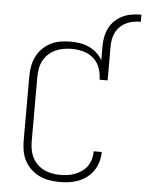

<svg xmlns="http://www.w3.org/2000/svg" viewBox="-61 -967 776 1024"><g transform="rotate(5 327.0 -455.5)"><path d="M297 8Q270 8 242 3.5Q214 -1 189 -13Q164 -25 143.5 -44Q123 -63 110 -87.5Q97 -112 92 -139.5Q87 -167 87 -195V-540Q87 -567 92 -594Q97 -621 109 -645.5Q121 -670 140.5 -689.5Q160 -709 184.5 -721.5Q209 -734 236 -738.5Q263 -743 291 -743Q316 -743 341 -739Q366 -735 389 -724.5Q412 -714 431 -697Q450 -680 462 -658V-735Q462 -760 467 -785Q472 -810 483.5 -832.5Q495 -855 514 -872.5Q533 -890 555.5 -900.5Q578 -911 603 -915Q628 -919 654 -919V-881Q634 -881 614.5 -877.5Q595 -874 577 -865.5Q559 -857 544.5 -843Q530 -829 521 -811.5Q512 -794 508.5 -774.5Q505 -755 505 -735V-554H462Q462 -585 451.5 -615.5Q441 -646 417.5 -667Q394 -688 363 -696.5Q332 -705 300 -705Q278 -705 255.5 -701Q233 -697 212.5 -687.5Q192 -678 175.5 -662.5Q159 -647 148.5 -627Q138 -607 134 -584.5Q130 -562 130 -540V-195Q130 -173 134 -151Q138 -129 148 -109Q158 -89 174.5 -73Q191 -57 211 -47.5Q231 -38 253 -34Q275 -30 297 -30Q318 -30 338 -33Q358 -36 377 -43.5Q396 -51 413 -63Q430 -75 441.5 -92Q453 -109 458.5 -129Q464 -149 464 -169Q464 -170 464 -170.5Q464 -171 464 -171H507Q507 -171 507 -170Q507 -169 507 -169Q507 -143 499.5 -118Q492 -93 478 -71.5Q464 -50 443 -34Q422 -18 398 -8.5Q374 1 348.5 4.5Q323 8 297 8Z"/></g></svg>

Font: Zed Sans Extralight Extended
Style: Regular
Weight: 200
Width: 7
Designer: Belleve Invis
Foundry: Belleve Invis
Version: Version 1.0.0; ttfautohint (v1.8.4)